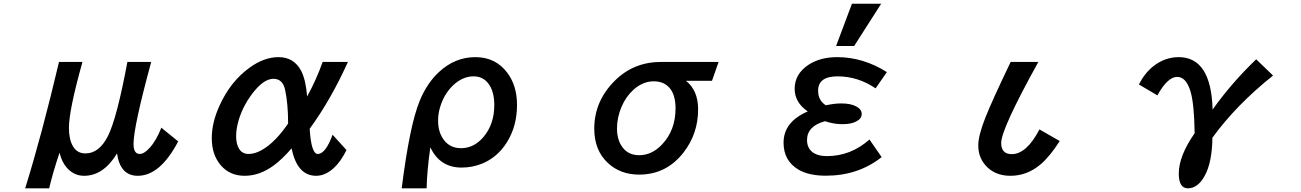

<svg xmlns="http://www.w3.org/2000/svg" viewBox="-20 -900 7040 1039"><path d="M116.2 119.1Q206.5 -170.9 299.3 -564.9H426.3Q353 -303.7 353 -208.5Q353 -146.5 374 -109.9Q396.5 -69.8 442.4 -69.8Q516.6 -69.8 564 -163.6Q612.3 -259.3 669.4 -564.9H798.3Q702.6 -213.9 702.6 -121.1Q702.6 -66.9 736.3 -66.9Q759.8 -66.9 788.6 -98.6Q826.2 -139.2 853 -209L944.3 -134.8Q846.7 51.3 725.6 51.3Q630.4 51.3 613.3 -69.8Q540 51.3 435.1 51.3Q377.9 51.3 338.4 3.9Q314 -25.9 302.2 -73.7Q265.1 36.6 246.1 119.1Z M1855 -87.9Q1824.7 -25.9 1785.2 10.3Q1739.3 51.3 1690.9 51.3Q1587.9 51.3 1558.1 -97.2Q1505.4 -36.6 1460.9 -4.4Q1384.8 51.3 1303.7 51.3Q1222.7 51.3 1173.8 -6.8Q1126 -63.5 1126 -151.9Q1126 -235.8 1167 -326.2Q1226.1 -458.5 1331.1 -534.2Q1409.7 -590.8 1487.3 -590.8Q1571.8 -590.8 1610.8 -514.6Q1634.8 -466.3 1642.1 -377.9Q1690.9 -466.3 1726.1 -564.9H1862.8Q1770 -359.4 1655.8 -203.1Q1664.1 -66.9 1699.7 -66.9Q1741.7 -66.9 1779.8 -170.9ZM1539.1 -232.9Q1539.1 -338.4 1522.9 -413.6Q1510.3 -473.6 1459.5 -473.6Q1404.8 -473.6 1341.3 -388.2Q1294.9 -325.7 1272.5 -252.9Q1257.8 -204.6 1257.8 -163.1Q1257.8 -120.6 1273.9 -94.7Q1291 -66.9 1325.2 -66.9Q1375.5 -66.9 1435.1 -114.3Q1472.7 -144.5 1509.3 -190.9Q1539.1 -229 1539.1 -232.9Z M2153.8 119.1Q2196.8 -223.6 2252 -356.4Q2291 -450.7 2356 -510.7Q2442.4 -590.8 2552.7 -590.8Q2663.1 -590.8 2726.6 -504.4Q2777.8 -435.1 2777.8 -332Q2777.8 -217.8 2723.6 -130.9Q2671.9 -47.4 2585.4 -13.2Q2534.2 6.8 2477.5 6.8Q2360.4 6.8 2308.6 -103Q2290.5 27.3 2288.6 119.1ZM2542.5 -486.8Q2483.9 -486.8 2432.6 -439Q2389.6 -398.4 2367.2 -337.4Q2350.6 -292.5 2350.6 -246.1Q2350.6 -197.8 2369.6 -162.1Q2403.8 -98.1 2474.6 -98.1Q2545.4 -98.1 2596.7 -159.2Q2654.8 -228 2654.8 -331.5Q2654.8 -403.3 2625 -444.8Q2595.2 -486.8 2542.5 -486.8Z M3868.7 -564.9 3833 -462.9H3691.9Q3757.8 -411.1 3757.8 -308.1Q3757.8 -177.7 3680.7 -77.1Q3587.4 44.9 3438.5 44.9Q3337.9 44.9 3270.5 -17.1Q3195.8 -85.9 3195.8 -203.6Q3195.8 -354 3309.1 -465.3Q3410.6 -564.9 3557.6 -564.9ZM3517.6 -460Q3459.5 -460 3408.7 -415Q3367.7 -378.4 3343.8 -322.8Q3318.8 -265.1 3318.8 -203.6Q3318.8 -150.9 3340.8 -114.7Q3373 -60.1 3438.5 -60.1Q3507.8 -60.1 3562.5 -118.2Q3635.7 -195.3 3635.7 -313.5Q3635.7 -389.6 3600.6 -427.2Q3569.8 -460 3517.6 -460Z M4504.4 -650.9 4590.3 -879.9H4748.5L4602.1 -650.9ZM4685.1 -145 4751 -49.8Q4624 50.8 4449.2 50.8Q4356.9 50.8 4300.3 17.6Q4220.2 -30.3 4220.2 -127.9Q4220.2 -240.7 4351.1 -296.9Q4280.3 -345.7 4280.3 -419.4Q4280.3 -498.5 4353 -547.9Q4416.5 -590.8 4510.7 -590.8Q4650.9 -590.8 4779.3 -509.8L4718.3 -421.9Q4622.6 -486.8 4512.2 -486.8Q4407.2 -486.8 4407.2 -409.2Q4407.2 -356 4449.2 -330.1Q4494.6 -340.3 4532.2 -340.3Q4584.5 -340.3 4614.3 -323.7Q4643.1 -308.1 4643.1 -282.7Q4643.1 -257.8 4613.3 -242.7Q4586.4 -228 4538.6 -228Q4492.2 -228 4444.3 -244.1Q4347.2 -217.3 4347.2 -142.1Q4347.2 -95.7 4382.8 -72.3Q4410.2 -55.2 4454.6 -55.2Q4583.5 -55.2 4685.1 -145Z M5714.8 -136.7Q5660.6 -52.7 5611.3 -10.7Q5538.1 51.3 5448.2 51.3Q5359.4 51.3 5309.6 -9.3Q5273.9 -52.2 5273.9 -113.3Q5273.9 -167 5313 -265.1Q5348.6 -355.5 5449.2 -564.9H5599.1Q5397.9 -202.1 5397.9 -126.5Q5397.9 -65.9 5455.1 -65.9Q5535.2 -65.9 5605 -199.7Z M6143.1 -442.9Q6175.3 -505.9 6221.7 -542Q6284.2 -590.8 6358.4 -590.8Q6534.2 -590.8 6542 -307.1Q6643.6 -450.2 6777.8 -579.1L6869.1 -491.2Q6668.9 -331.5 6541 -154.8Q6539.1 -18.1 6497.6 54.2Q6460.9 119.1 6408.2 119.1Q6358.9 119.1 6358.9 39.1Q6358.9 -55.7 6444.8 -179.2Q6442.4 -340.3 6421.9 -406.7Q6398.4 -483.9 6350.1 -483.9Q6298.3 -483.9 6243.2 -383.8Z"/></svg>

Font: BIZ UDGothic
Style: Bold
Weight: 700
Monospace: yes
Designer: TypeBank Co., Ltd.
Foundry: Morisawa Inc.
Version: Version 1.05